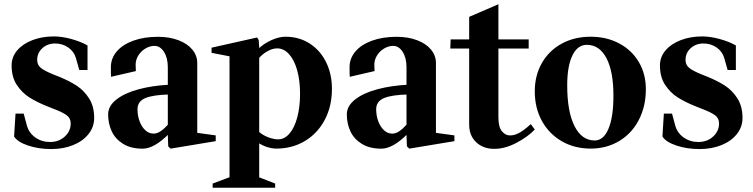

<svg xmlns="http://www.w3.org/2000/svg" viewBox="-20 -691 3582 913"><path d="M47 -41.8 53.8 -150.8H92.6L107.6 -95.2Q117 -59.4 147.5 -37.6Q178 -15.8 218 -15.8Q259.8 -15.8 288 -41.6Q316.2 -67.4 316.2 -104Q316.2 -128.6 297.7 -142.5Q279.2 -156.4 240.2 -171.4L207.8 -184.2Q156.8 -204.4 120.7 -227.1Q84.6 -249.8 59.9 -287.2Q35.2 -324.6 35.2 -380Q35.2 -420 61.5 -451.1Q87.8 -482.2 133.8 -500Q179.8 -517.8 236 -517.8Q274.2 -517.8 318.6 -505.7Q363 -493.6 396.2 -475V-358.2H357L341 -414.8Q332 -446 304.7 -465.1Q277.4 -484.2 242 -484.2Q205.6 -484.2 181.2 -461.7Q156.8 -439.2 156.8 -406Q156.8 -381.8 174.8 -367.7Q192.8 -353.6 230.8 -338.2L261.8 -325.8Q311.2 -305.6 345.6 -282.9Q380 -260.2 403.9 -222.5Q427.8 -184.8 427.8 -130Q427.8 -87.4 401 -53.6Q374.2 -19.8 327.7 -1Q281.2 17.8 224 17.8Q163.2 17.8 113.5 1.1Q63.8 -15.6 47 -41.8Z M494.2 -147Q494.2 -187.2 533.9 -218.1Q573.6 -249 639.6 -266.6Q705.6 -284.2 785.6 -288.2L778 -279.8V-371Q778 -415.8 759.8 -444.3Q741.6 -472.8 714.8 -472.8Q693 -472.8 672.3 -460.7Q651.6 -448.6 638.6 -428.5Q625.6 -408.4 625 -385Q625.4 -366.4 626 -353L508.2 -325.8Q507.2 -336.6 507.2 -371Q507.2 -413.4 535 -446.2Q562.8 -479 613.7 -497.5Q664.6 -516 731 -516Q785.2 -516 827.9 -500Q870.6 -484 894.3 -455.5Q918 -427 918 -391V-51.2L909.6 -60.4L1005.8 -47.2V-19.8L791.2 15.8L780 5L777.6 -58L782.6 -53.8Q712.8 16 658.2 16Q602.8 16 565.7 -6.8Q528.6 -29.6 511.4 -66.4Q494.2 -103.2 494.2 -147ZM783.2 -103.4 778 -89.4V-255.6L787.6 -241.8Q709 -240.2 671.4 -224.7Q633.8 -209.2 633.8 -171.6Q633.8 -141.2 643.7 -114.5Q653.6 -87.8 670.9 -71.7Q688.2 -55.6 710.2 -55.6Q726.6 -55.6 743.4 -66.7Q760.2 -77.8 783.2 -103.4Z M1206.8 -13.2 1212.6 -17.4V160.2L1205 149.2L1288.4 181.8V201.8H991.2V181.8L1079.4 148.8L1071.4 160.2V-431.4L1079.8 -421.6L986 -439.8V-464.2L1202.6 -512.8L1210.2 -500.8L1213.4 -453.6L1207.6 -457.8Q1234.8 -484.2 1270.9 -500.3Q1307 -516.4 1337.6 -516.4Q1401.4 -516.4 1451.6 -484.7Q1501.8 -453 1530.1 -396.5Q1558.4 -340 1558.4 -268Q1558.4 -186 1524.5 -121.5Q1490.6 -57 1430.3 -20.7Q1370 15.6 1293.6 15.6Q1273.8 15.6 1250 8.1Q1226.2 0.6 1206.8 -13.2ZM1302.6 -28.4Q1332.8 -28.4 1356.6 -56Q1380.4 -83.6 1393.6 -133Q1406.8 -182.4 1406.8 -245Q1406.8 -308 1393.1 -357Q1379.4 -406 1354.4 -433.5Q1329.4 -461 1297.6 -461Q1276 -461 1251.2 -447.1Q1226.4 -433.2 1208.8 -411.4L1212.6 -424.8V-54.4L1207.2 -67.8Q1228.2 -48.6 1254.7 -38.5Q1281.2 -28.4 1302.6 -28.4Z M1629.2 -147Q1629.2 -187.2 1668.9 -218.1Q1708.6 -249 1774.6 -266.6Q1840.6 -284.2 1920.6 -288.2L1913 -279.8V-371Q1913 -415.8 1894.8 -444.3Q1876.6 -472.8 1849.8 -472.8Q1828 -472.8 1807.3 -460.7Q1786.6 -448.6 1773.6 -428.5Q1760.6 -408.4 1760 -385Q1760.4 -366.4 1761 -353L1643.2 -325.8Q1642.2 -336.6 1642.2 -371Q1642.2 -413.4 1670 -446.2Q1697.8 -479 1748.7 -497.5Q1799.6 -516 1866 -516Q1920.2 -516 1962.9 -500Q2005.6 -484 2029.3 -455.5Q2053 -427 2053 -391V-51.2L2044.6 -60.4L2140.8 -47.2V-19.8L1926.2 15.8L1915 5L1912.6 -58L1917.6 -53.8Q1847.8 16 1793.2 16Q1737.8 16 1700.7 -6.8Q1663.6 -29.6 1646.4 -66.4Q1629.2 -103.2 1629.2 -147ZM1918.2 -103.4 1913 -89.4V-255.6L1922.6 -241.8Q1844 -240.2 1806.4 -224.7Q1768.8 -209.2 1768.8 -171.6Q1768.8 -141.2 1778.7 -114.5Q1788.6 -87.8 1805.9 -71.7Q1823.2 -55.6 1845.2 -55.6Q1861.6 -55.6 1878.4 -66.7Q1895.2 -77.8 1918.2 -103.4Z M2211 -99V-468.6L2219.8 -460.2H2121.2L2123 -503.8H2219.8L2211 -495.4V-610.8L2350 -670.8V-495.4L2341.6 -503.8H2494V-460.2H2341.6L2350 -468.6V-134Q2350 -86.8 2366.5 -67Q2383 -47.2 2403.2 -47.2H2408.2Q2426 -47.4 2447.6 -58.4Q2469.2 -69.4 2504 -100.8L2523 -75.2Q2491 -41 2436.4 -12.1Q2381.8 16.8 2330.2 16.8Q2277.8 16.8 2244.4 -14.6Q2211 -46 2211 -99Z M2523 -256.9Q2523 -332 2556.8 -391.3Q2590.7 -450.6 2651.1 -483.5Q2711.6 -516.4 2788.8 -516.4Q2864.4 -516.4 2924.4 -484.5Q2984.5 -452.6 3017.8 -395.8Q3051.2 -339 3051.2 -266.8Q3051.2 -185.7 3017.9 -121Q2984.6 -56.4 2924.5 -20.4Q2864.4 15.6 2788.8 15.6Q2711.6 15.6 2651.1 -19.5Q2590.7 -54.5 2556.8 -116.1Q2523 -177.7 2523 -256.9ZM2897 -235.9Q2897 -351.2 2863.8 -414.5Q2830.6 -477.8 2770.4 -477.8Q2726.2 -477.8 2701.7 -426.9Q2677.2 -376 2677.2 -285Q2677.2 -160.8 2711.7 -91.9Q2746.2 -23 2807.8 -23Q2850 -23 2873.5 -78.9Q2897 -134.8 2897 -235.9Z M3130 -41.8 3136.8 -150.8H3175.6L3190.6 -95.2Q3200 -59.4 3230.5 -37.6Q3261 -15.8 3301 -15.8Q3342.8 -15.8 3371 -41.6Q3399.2 -67.4 3399.2 -104Q3399.2 -128.6 3380.7 -142.5Q3362.2 -156.4 3323.2 -171.4L3290.8 -184.2Q3239.8 -204.4 3203.7 -227.1Q3167.6 -249.8 3142.9 -287.2Q3118.2 -324.6 3118.2 -380Q3118.2 -420 3144.5 -451.1Q3170.8 -482.2 3216.8 -500Q3262.8 -517.8 3319 -517.8Q3357.2 -517.8 3401.6 -505.7Q3446 -493.6 3479.2 -475V-358.2H3440L3424 -414.8Q3415 -446 3387.7 -465.1Q3360.4 -484.2 3325 -484.2Q3288.6 -484.2 3264.2 -461.7Q3239.8 -439.2 3239.8 -406Q3239.8 -381.8 3257.8 -367.7Q3275.8 -353.6 3313.8 -338.2L3344.8 -325.8Q3394.2 -305.6 3428.6 -282.9Q3463 -260.2 3486.9 -222.5Q3510.8 -184.8 3510.8 -130Q3510.8 -87.4 3484 -53.6Q3457.2 -19.8 3410.7 -1Q3364.2 17.8 3307 17.8Q3246.2 17.8 3196.5 1.1Q3146.8 -15.6 3130 -41.8Z"/></svg>

Font: Wittgenstein
Style: Regular
Weight: 400
Designer: Jörg Drees
Foundry: Jörg Drees
Version: Version 1.003;Glyphs 3.1.2 (3151)